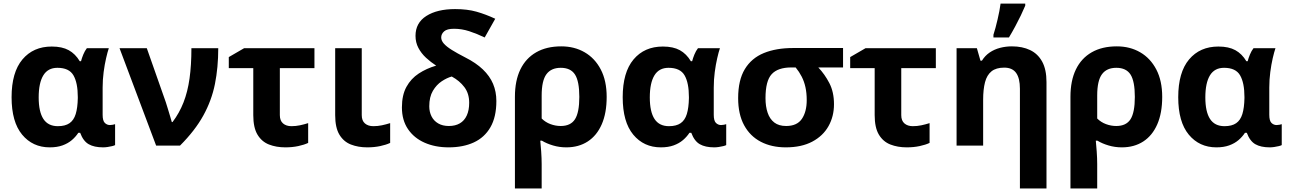

<svg xmlns="http://www.w3.org/2000/svg" viewBox="-20 -816 7225 1076"><path d="M304.2 -108.9Q345.2 -108.9 369.4 -125.5Q393.6 -142.1 404.3 -177Q415 -211.9 416 -266.1V-272Q416 -351.6 391.6 -393.8Q367.2 -436 301.8 -436Q248.5 -436 222.7 -393.6Q196.8 -351.1 196.8 -270Q196.8 -189.9 223.1 -149.4Q249.5 -108.9 304.2 -108.9ZM258.8 9.8Q163.1 9.8 104 -61.5Q44.9 -132.8 44.9 -271Q44.9 -410.6 105.7 -482.9Q166.5 -555.2 270 -555.2Q328.1 -555.2 365.2 -534.7Q402.3 -514.2 426.8 -473.1H434.1Q438.5 -490.2 446.8 -510.5Q455.1 -530.8 466.8 -545.9H589.8Q582.5 -524.4 574.5 -489.5Q566.4 -454.6 560.8 -412.1Q555.2 -369.6 555.2 -325.2V-172.9Q555.2 -139.2 567.4 -127.2Q579.6 -115.2 596.2 -115.2Q603 -115.2 612.3 -116.9Q621.6 -118.7 625 -120.1V-2.9Q620.1 0 608.4 2.9Q596.7 5.9 583 7.8Q569.3 9.8 558.1 9.8Q507.8 9.8 477.1 -7.8Q446.3 -25.4 429.2 -71.8H418.9Q404.3 -49.3 382.6 -30.8Q360.8 -12.2 330.3 -1.2Q299.8 9.8 258.8 9.8Z M649.9 -545.9H802.7L909.2 -243.2Q914.1 -228 920.4 -207.3Q926.8 -186.5 932.9 -166Q939 -145.5 942.9 -131.8H946.8Q984.9 -182.1 1008.3 -241.7Q1031.7 -301.3 1042.2 -376.2Q1052.7 -451.2 1052.7 -545.9H1203.1Q1203.1 -438 1184.6 -345.5Q1166 -252.9 1119.4 -168.5Q1072.8 -84 988.8 0H855Z M1742.2 -545.9V-434.1H1548.3V-170.9Q1548.3 -139.6 1566.2 -124.3Q1584 -108.9 1613.3 -108.9Q1637.7 -108.9 1660.9 -113.8Q1684.1 -118.7 1707 -126V-15.1Q1684.6 -4.4 1651.4 2.7Q1618.2 9.8 1579.1 9.8Q1528.3 9.8 1487.5 -6.1Q1446.8 -22 1423.1 -61.3Q1399.4 -100.6 1399.4 -170.9V-434.1H1262.2V-496.1L1348.1 -545.9Z M2007.3 -545.9V-170.9Q2007.3 -139.6 2025.1 -124.3Q2043 -108.9 2072.3 -108.9Q2097.2 -108.9 2120.1 -113.8Q2143.1 -118.7 2166.5 -126V-15.1Q2144 -4.4 2110.6 2.7Q2077.1 9.8 2038.1 9.8Q1987.3 9.8 1946.5 -6.1Q1905.8 -22 1882.1 -61.3Q1858.4 -100.6 1858.4 -170.9V-545.9Z M2530.3 -765.1Q2598.6 -765.1 2650.4 -750.5Q2702.1 -735.8 2755.4 -710.9L2696.3 -606Q2651.9 -627.4 2609.6 -641.1Q2567.4 -654.8 2524.4 -654.8Q2484.9 -654.8 2468.8 -640.1Q2452.6 -625.5 2452.6 -606Q2452.6 -588.4 2467.5 -571.5Q2482.4 -554.7 2512.5 -535.9Q2542.5 -517.1 2587.4 -494.1Q2647.5 -463.9 2686 -427Q2724.6 -390.1 2743.2 -346.2Q2761.7 -302.2 2761.7 -250Q2761.7 -160.6 2728.5 -103Q2695.3 -45.4 2635.3 -17.8Q2575.2 9.8 2494.6 9.8Q2418.5 9.8 2359.4 -16.4Q2300.3 -42.5 2266.4 -92.5Q2232.4 -142.6 2232.4 -213.9Q2232.4 -283.2 2257.8 -329.3Q2283.2 -375.5 2326.9 -404.1Q2370.6 -432.6 2424.3 -448.2Q2394 -467.8 2367.4 -492.4Q2340.8 -517.1 2324.7 -547.6Q2308.6 -578.1 2308.6 -615.2Q2308.6 -688 2369.4 -726.6Q2430.2 -765.1 2530.3 -765.1ZM2511.7 -387.2Q2484.9 -379.9 2455.6 -360.6Q2426.3 -341.3 2406 -307.1Q2385.7 -272.9 2385.7 -220.2Q2385.7 -189 2398.4 -163.8Q2411.1 -138.7 2435.8 -124.3Q2460.4 -109.9 2495.6 -109.9Q2531.7 -109.9 2557.1 -124.8Q2582.5 -139.6 2595.9 -168.9Q2609.4 -198.2 2609.4 -240.2Q2609.4 -292 2582.5 -327.6Q2555.7 -363.3 2511.7 -387.2Z M3379.9 -272.9Q3379.9 -182.6 3352.3 -119.4Q3324.7 -56.2 3273.9 -23.2Q3223.1 9.8 3153.8 9.8Q3115.2 9.8 3079.6 -0.7Q3043.9 -11.2 3016.6 -27.8H3007.8Q3010.3 -4.9 3012.9 33.2Q3015.6 71.3 3015.6 103V240.2H2865.7V-273.9Q2865.7 -363.8 2896.2 -426.8Q2926.8 -489.7 2984.9 -522.9Q3043 -556.2 3125.5 -556.2Q3199.2 -556.2 3256.6 -522.9Q3314 -489.7 3346.9 -426.5Q3379.9 -363.3 3379.9 -272.9ZM3122.6 -436Q3068.8 -436 3042.2 -399.9Q3015.6 -363.8 3015.6 -280.8V-151.9Q3036.6 -130.9 3064.9 -120.4Q3093.3 -109.9 3122.6 -109.9Q3178.2 -109.9 3202.4 -147.9Q3226.6 -186 3226.6 -272.9Q3226.6 -360.4 3202.4 -398.2Q3178.2 -436 3122.6 -436Z M3729 -108.9Q3770 -108.9 3794.2 -125.5Q3818.4 -142.1 3829.1 -177Q3839.8 -211.9 3840.8 -266.1V-272Q3840.8 -351.6 3816.4 -393.8Q3792 -436 3726.6 -436Q3673.3 -436 3647.5 -393.6Q3621.6 -351.1 3621.6 -270Q3621.6 -189.9 3647.9 -149.4Q3674.3 -108.9 3729 -108.9ZM3683.6 9.8Q3587.9 9.8 3528.8 -61.5Q3469.7 -132.8 3469.7 -271Q3469.7 -410.6 3530.5 -482.9Q3591.3 -555.2 3694.8 -555.2Q3752.9 -555.2 3790 -534.7Q3827.1 -514.2 3851.6 -473.1H3858.9Q3863.3 -490.2 3871.6 -510.5Q3879.9 -530.8 3891.6 -545.9H4014.6Q4007.3 -524.4 3999.3 -489.5Q3991.2 -454.6 3985.6 -412.1Q3980 -369.6 3980 -325.2V-172.9Q3980 -139.2 3992.2 -127.2Q4004.4 -115.2 4021 -115.2Q4027.8 -115.2 4037.1 -116.9Q4046.4 -118.7 4049.8 -120.1V-2.9Q4044.9 0 4033.2 2.9Q4021.5 5.9 4007.8 7.8Q3994.1 9.8 3982.9 9.8Q3932.6 9.8 3901.9 -7.8Q3871.1 -25.4 3854 -71.8H3843.8Q3829.1 -49.3 3807.4 -30.8Q3785.6 -12.2 3755.1 -1.2Q3724.6 9.8 3683.6 9.8Z M4653.8 -231.9Q4653.8 -163.6 4623 -108.9Q4592.3 -54.2 4532 -22.2Q4471.7 9.8 4383.8 9.8Q4303.7 9.8 4243.7 -21.5Q4183.6 -52.7 4150.1 -114.3Q4116.7 -175.8 4116.7 -266.1Q4116.7 -366.7 4154.1 -428.5Q4191.4 -490.2 4260.5 -518.6Q4329.6 -546.9 4424.8 -546.9H4704.6V-438H4565.9Q4602.1 -399.9 4627.9 -350.1Q4653.8 -300.3 4653.8 -231.9ZM4270 -266.1Q4270 -219.2 4282 -184.1Q4293.9 -148.9 4319.3 -129.4Q4344.7 -109.9 4385.7 -109.9Q4446.8 -109.9 4473.9 -149.9Q4501 -189.9 4501 -254.9Q4501 -294.9 4493.9 -327.1Q4486.8 -359.4 4472.9 -386.5Q4459 -413.6 4439 -438H4414.6Q4339.4 -438 4304.7 -400.4Q4270 -362.8 4270 -266.1Z M5224.6 -545.9V-434.1H5030.8V-170.9Q5030.8 -139.6 5048.6 -124.3Q5066.4 -108.9 5095.7 -108.9Q5120.1 -108.9 5143.3 -113.8Q5166.5 -118.7 5189.5 -126V-15.1Q5167 -4.4 5133.8 2.7Q5100.6 9.8 5061.5 9.8Q5010.7 9.8 4970 -6.1Q4929.2 -22 4905.5 -61.3Q4881.8 -100.6 4881.8 -170.9V-434.1H4744.6V-496.1L4830.6 -545.9Z M5650.9 -556.2Q5709.5 -556.2 5752.9 -535.4Q5796.4 -514.6 5820.6 -470.5Q5844.7 -426.3 5844.7 -356V240.2H5695.8V-318.8Q5695.8 -377.4 5674.6 -407.2Q5653.3 -437 5607.9 -437Q5562.5 -437 5536.6 -416.3Q5510.7 -395.5 5500.2 -355.2Q5489.7 -314.9 5489.7 -256.8V0H5340.8V-545.9H5454.6L5474.6 -476.1H5482.9Q5500.5 -504.4 5526.6 -522Q5552.7 -539.6 5584.7 -547.9Q5616.7 -556.2 5650.9 -556.2ZM5547.4 -606V-621.1Q5553.2 -638.7 5559.1 -660.9Q5564.9 -683.1 5570.6 -707Q5576.2 -731 5580.6 -753.9Q5585 -776.9 5587.4 -795.9H5725.6V-784.2Q5714.8 -758.3 5700.7 -729Q5686.5 -699.7 5669.9 -668.7Q5653.3 -637.7 5634.3 -606Z M6493.2 -272.9Q6493.2 -182.6 6465.6 -119.4Q6438 -56.2 6387.2 -23.2Q6336.4 9.8 6267.1 9.8Q6228.5 9.8 6192.9 -0.7Q6157.2 -11.2 6129.9 -27.8H6121.1Q6123.5 -4.9 6126.2 33.2Q6128.9 71.3 6128.9 103V240.2H5979V-273.9Q5979 -363.8 6009.5 -426.8Q6040 -489.7 6098.1 -522.9Q6156.2 -556.2 6238.8 -556.2Q6312.5 -556.2 6369.9 -522.9Q6427.2 -489.7 6460.2 -426.5Q6493.2 -363.3 6493.2 -272.9ZM6235.8 -436Q6182.1 -436 6155.5 -399.9Q6128.9 -363.8 6128.9 -280.8V-151.9Q6149.9 -130.9 6178.2 -120.4Q6206.5 -109.9 6235.8 -109.9Q6291.5 -109.9 6315.7 -147.9Q6339.8 -186 6339.8 -272.9Q6339.8 -360.4 6315.7 -398.2Q6291.5 -436 6235.8 -436Z M6842.3 -108.9Q6883.3 -108.9 6907.5 -125.5Q6931.6 -142.1 6942.4 -177Q6953.1 -211.9 6954.1 -266.1V-272Q6954.1 -351.6 6929.7 -393.8Q6905.3 -436 6839.8 -436Q6786.6 -436 6760.7 -393.6Q6734.9 -351.1 6734.9 -270Q6734.9 -189.9 6761.2 -149.4Q6787.6 -108.9 6842.3 -108.9ZM6796.9 9.8Q6701.2 9.8 6642.1 -61.5Q6583 -132.8 6583 -271Q6583 -410.6 6643.8 -482.9Q6704.6 -555.2 6808.1 -555.2Q6866.2 -555.2 6903.3 -534.7Q6940.4 -514.2 6964.8 -473.1H6972.2Q6976.6 -490.2 6984.9 -510.5Q6993.2 -530.8 7004.9 -545.9H7127.9Q7120.6 -524.4 7112.5 -489.5Q7104.5 -454.6 7098.9 -412.1Q7093.3 -369.6 7093.3 -325.2V-172.9Q7093.3 -139.2 7105.5 -127.2Q7117.7 -115.2 7134.3 -115.2Q7141.1 -115.2 7150.4 -116.9Q7159.7 -118.7 7163.1 -120.1V-2.9Q7158.2 0 7146.5 2.9Q7134.8 5.9 7121.1 7.8Q7107.4 9.8 7096.2 9.8Q7045.9 9.8 7015.1 -7.8Q6984.4 -25.4 6967.3 -71.8H6957Q6942.4 -49.3 6920.7 -30.8Q6898.9 -12.2 6868.4 -1.2Q6837.9 9.8 6796.9 9.8Z"/></svg>

Font: Wonky
Style: Regular
Weight: 400
Designer: Monotype Design Team
Foundry: Monotype Imaging Inc.
Version: Version 3.000